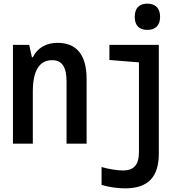

<svg xmlns="http://www.w3.org/2000/svg" viewBox="-20 -788 1040 1053"><path d="M788 -624C832 -624 858 -648 858 -695C858 -744 832 -768 788 -768C744 -768 719 -744 719 -695C719 -648 744 -624 788 -624ZM51 0H160V-285C160 -401 196 -458 266 -458C320 -458 345 -421 345 -340V0H455V-354C455 -492 396 -553 296 -553C233 -553 186 -526 160 -474H155L140 -542H51ZM666 245C792 245 851 183 851 54V-542H580V-459L742 -446V45C742 116 715 147 653 147C625 147 573 139 537 128V226C574 238 626 245 666 245Z"/></svg>

Font: Noto Sans Mono ExtraCondensed SemiBold
Style: Regular
Weight: 600
Width: 2
Designer: Monotype Design Team
Foundry: Monotype Imaging Inc.
Version: Version 2.014